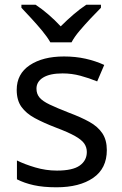

<svg xmlns="http://www.w3.org/2000/svg" viewBox="-20 -786 519 816"><path d="M434 -148Q434 -70 376 -30Q318 10 220 10Q164 10 123.5 1Q83 -8 52 -24V-104Q84 -88 129.5 -74.5Q175 -61 222 -61Q289 -61 319 -82.5Q349 -104 349 -140Q349 -160 338 -176Q327 -192 298.5 -208Q270 -224 217 -244Q165 -264 128 -284Q91 -304 71 -332Q51 -360 51 -404Q51 -472 106.5 -509Q162 -546 252 -546Q301 -546 343.5 -536.5Q386 -527 423 -510L393 -440Q359 -454 322 -464Q285 -474 246 -474Q192 -474 163.5 -456.5Q135 -439 135 -409Q135 -387 148 -371.5Q161 -356 191.5 -341.5Q222 -327 273 -307Q324 -288 360 -268Q396 -248 415 -219.5Q434 -191 434 -148ZM194 -606Q181 -629 159 -655.5Q137 -682 113 -708Q89 -734 71 -753V-766H131Q157 -749 185 -725Q213 -701 238 -674Q265 -701 293 -725Q321 -749 347 -766H409V-753Q390 -734 365.5 -708Q341 -682 318.5 -655.5Q296 -629 284 -606Z"/></svg>

Font: Noto Sans Siddham
Style: Regular
Weight: 400
Designer: Monotype Design Team
Foundry: Monotype Imaging Inc.
Version: Version 2.004; ttfautohint (v1.8.4.7-5d5b)